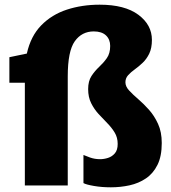

<svg xmlns="http://www.w3.org/2000/svg" viewBox="-20 -791 730 819"><path d="M86 0V-438H20V-547L94.5 -562.5Q111 -637 156 -683Q201 -729 265.5 -750Q330 -771 405 -771Q512.5 -771 570.2 -728Q628 -685 628 -621Q628 -585.5 616.5 -562Q605 -538.5 588.2 -522.8Q571.5 -507 554.8 -495Q538 -483 526.5 -470.2Q515 -457.5 515 -440Q515 -422 530.8 -405Q546.5 -388 569.5 -368.2Q592.5 -348.5 615.5 -322.8Q638.5 -297 654.2 -262.5Q670 -228 670 -181Q670 -124.5 651.8 -87.8Q633.5 -51 602.5 -30Q571.5 -9 532.8 -0.5Q494 8 453 8Q414 8 380.8 2.2Q347.5 -3.5 336 -10V-130Q343.5 -126.5 363.8 -119.2Q384 -112 407 -112Q423.5 -112 440.8 -117.5Q458 -123 470 -137Q482 -151 482 -177Q482 -204.5 469.2 -225.5Q456.5 -246.5 437.8 -265.5Q419 -284.5 400.2 -305Q381.5 -325.5 368.8 -351Q356 -376.5 356 -411Q356 -445 370.2 -466.8Q384.5 -488.5 403 -505.8Q421.5 -523 435.8 -543.2Q450 -563.5 450 -595Q450 -623 432 -640Q414 -657 380 -657Q329 -657 299 -615Q269 -573 269 -465V0Z"/></svg>

Font: Merriweather Sans ExtraBold
Style: Regular
Weight: 800
Designer: Eben Sorkin
Foundry: Eben Sorkin
Version: Version 2.001; ttfautohint (v1.8.3)